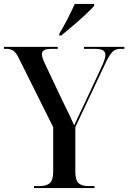

<svg xmlns="http://www.w3.org/2000/svg" viewBox="-23 -951 649 971"><path d="M149 0V-10H178Q213 -10 229.5 -25.5Q246 -41 246 -82V-308L74 -653Q60 -683 46 -693.5Q32 -704 10 -704H-3V-714H269V-704H242Q213 -704 201 -698Q189 -692 189 -676Q189 -659 208 -621L296 -435Q329 -370 352 -317Q363 -340 377.5 -371Q392 -402 407 -433L489 -609Q510 -653 510 -673Q510 -690 496.5 -697Q483 -704 453 -704H402V-714H606V-704H586Q562 -704 547.5 -690.5Q533 -677 514 -639L358 -308V-82Q358 -41 373.5 -25.5Q389 -10 424 -10H455V0ZM277 -781Q298 -815 319 -856Q340 -897 355 -931H453V-921Q438 -904 408.5 -876.5Q379 -849 345.5 -820.5Q312 -792 286 -771H277Z"/></svg>

Font: Noto Serif Display SemiCondensed Medium
Style: Regular
Weight: 500
Width: 4
Designer: Monotype Design Team
Foundry: Monotype Imaging Inc.
Version: Version 2.009